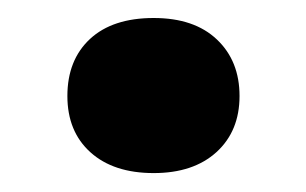

<svg xmlns="http://www.w3.org/2000/svg" viewBox="-20 -180 332 208"><path d="M146.5 7.5Q103 7.5 78 -15Q53 -37.5 53 -76Q53 -115 77.5 -137.8Q102 -160.5 146.5 -160.5Q190.5 -160.5 215 -137.2Q239.5 -114 239.5 -76Q239.5 -38 214.5 -15.2Q189.5 7.5 146.5 7.5Z"/></svg>

Font: Encode Sans Exp SmBold
Style: Regular
Weight: 600
Width: 7
Designer: Multiple Designers
Foundry: Impallari Type
Version: Version 3.002; ttfautohint (v1.8.3) -l 8 -r 50 -G 200 -x 14 